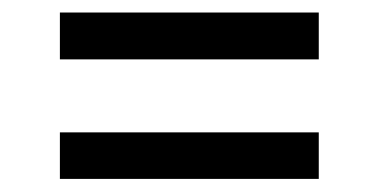

<svg xmlns="http://www.w3.org/2000/svg" viewBox="-20 -403 589 302"><path d="M481.4 -383.3H74.2V-309.6H481.4ZM481.4 -194.8H74.2V-121.6H481.4Z"/></svg>

Font: Vazirmatn
Style: Regular
Weight: 400
Designer: Saber Rastikerdar
Foundry: Saber Rastikerdar
Version: Version 33.003